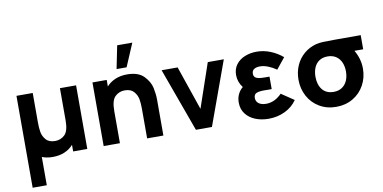

<svg xmlns="http://www.w3.org/2000/svg" viewBox="-91 -1087 3204 1605"><g transform="rotate(-10 1510.5 -285.0)"><path d="M69 240V-540H207V-285Q207 -244 213 -208Q219 -172 244.8 -142Q270.5 -112 323 -112Q370 -112 404 -144.2Q438 -176.5 438 -266V-540H575V0H455V-56Q424.5 -21.5 380.5 -2.8Q336.5 16 280 16Q229 16 189 0V240Z M971.5 -810H1100L1017 -615H932ZM1221 -303V0H1083V-255Q1083 -296 1077 -332Q1071 -368 1045.2 -398Q1019.5 -428 967 -428Q920 -428 886 -395.8Q852 -363.5 852 -274V0H714V-540H835V-484.5Q865.5 -518.5 909.5 -537.2Q953.5 -556 1010 -556Q1105 -556 1151.8 -507.5Q1198.5 -459 1209.8 -405Q1221 -351 1221 -303Z M1633 0H1497L1301 -540H1437L1565 -166L1693 -540H1829Z M2354 -102Q2317.5 -47.5 2253.2 -16.2Q2189 15 2113 15Q2051.5 15 2000.5 -5.5Q1949.5 -26 1919.2 -66Q1889 -106 1889 -162Q1889 -200 1903.8 -231.2Q1918.5 -262.5 1945 -284Q1907 -333.5 1907 -392Q1907 -444 1935 -481Q1963 -518 2009.2 -536.5Q2055.5 -555 2109 -555Q2168.5 -555 2225 -532.5Q2281.5 -510 2329 -470L2254 -377Q2221 -400 2184.8 -414.5Q2148.5 -429 2115 -429Q2085 -429 2066 -417Q2047 -405 2047 -379Q2047 -357.5 2059.8 -347.2Q2072.5 -337 2093.5 -334Q2114.5 -331 2148 -331H2180V-225H2148L2114 -225.5Q2072.5 -225.5 2050.2 -216Q2028 -206.5 2028 -176Q2028 -146.5 2051 -129.2Q2074 -112 2114 -112Q2186.5 -112 2247 -174Z M2991 -540V-420H2916.5Q2937 -386.5 2949 -346Q2961 -305.5 2961 -263Q2961 -185.5 2926.2 -122Q2891.5 -58.5 2829 -21.8Q2766.5 15 2687 15Q2607.5 15 2545.2 -21.8Q2483 -58.5 2448.5 -122.2Q2414 -186 2414 -263Q2414 -328.5 2438.5 -383.8Q2463 -439 2508 -477.2Q2553 -515.5 2613 -531Q2638 -537 2670.8 -538.5Q2703.5 -540 2767 -540ZM2817 -263Q2817 -306 2802.2 -340Q2787.5 -374 2758 -393.5Q2728.5 -413 2687 -413Q2644 -413 2615 -393Q2586 -373 2572 -339Q2558 -305 2558 -263Q2558 -194.5 2591.5 -153.2Q2625 -112 2687 -112Q2729 -112 2758.2 -131.8Q2787.5 -151.5 2802.2 -185.5Q2817 -219.5 2817 -263Z"/></g></svg>

Font: Hauora ExtraBold
Style: Regular
Weight: 800
Designer: Wayne Shih
Foundry: WCYS
Version: Version 1.001